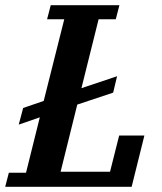

<svg xmlns="http://www.w3.org/2000/svg" viewBox="-50 -718 621 738"><path d="M-16 -54H50L103 -267L22 -239L39 -303L118 -330L197 -644H131L145 -698H409L395 -644H329L263 -379L400 -425L385 -362L247 -316L183 -58H373L408 -197H505L456 0H-30Z"/></svg>

Font: IBM Plex Serif SmBld
Style: Italic
Weight: 600
Italic angle: -14°
Designer: Mike Abbink, Paul van der Laan, Pieter van Rosmalen
Foundry: Bold Monday
Version: Version 3.001